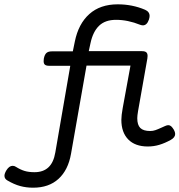

<svg xmlns="http://www.w3.org/2000/svg" viewBox="-166 -663 825 883"><path d="M639.6 -46.9Q639.6 -30.8 619.1 -19.5Q592.8 -4.9 567.1 2.9Q541.5 10.7 513.7 10.7Q455.6 10.7 423.8 -21.7Q392.1 -54.2 392.1 -111.8Q392.1 -132.3 398.4 -166.5L434.1 -361.3H231.9L160.6 44.4Q147.5 119.1 103 159.7Q58.6 200.2 -13.7 200.2Q-45.4 200.2 -73.2 192.6Q-101.1 185.1 -131.8 167Q-145.5 159.2 -145.5 145.5Q-145.5 134.8 -136.2 119.6Q-123.5 99.6 -107.9 99.6Q-99.6 99.6 -93.3 104Q-72.3 117.2 -53.2 123Q-34.2 128.9 -7.3 128.9Q32.7 128.9 56.6 106.7Q80.6 84.5 88.4 38.1L157.2 -360.4H60.5Q46.9 -360.4 40.8 -365.2Q34.7 -370.1 34.7 -381.8Q34.7 -389.2 35.6 -393.6Q39.1 -411.6 47.4 -419.2Q55.7 -426.8 72.3 -426.8H168.9L178.2 -472.2Q194.8 -553.7 244.9 -598.4Q294.9 -643.1 375.5 -643.1Q442.4 -643.1 501 -618.2Q522 -608.9 522 -589.8Q522 -583 519 -573.2Q509.8 -546.4 491.2 -546.4Q486.3 -546.4 479 -548.8Q421.9 -571.8 367.7 -571.8Q317.9 -571.8 289.8 -544.7Q261.7 -517.6 250.5 -465.8L242.2 -427.7H486.8Q500.5 -427.7 506.6 -422.6Q512.7 -417.5 512.7 -405.8Q512.7 -398.4 511.7 -394L468.8 -151.4Q465.3 -130.9 465.3 -119.1Q465.3 -88.4 479.2 -74.5Q493.2 -60.5 524.9 -60.5Q537.6 -60.5 548.8 -64.5Q560.1 -68.4 577.1 -76.2L593.3 -83.5Q602.1 -87.4 607.9 -87.4Q615.2 -87.4 621.1 -82.3Q627 -77.1 633.8 -65.9Q639.6 -55.2 639.6 -46.9Z"/></svg>

Font: Courier Prime
Style: Italic
Weight: 400
Italic angle: -10°
Designer: Alan Dague-Greene
Foundry: Quote-Unquote Apps
Version: Version 3.018